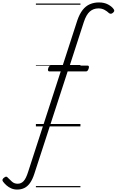

<svg xmlns="http://www.w3.org/2000/svg" viewBox="-295 -1039 959 1578"><path d="M-154 519Q-180 519 -202 509.5Q-224 500 -241 485Q-258 470 -270 454Q-277 445 -274 436Q-271 427 -260 420Q-250 412 -243 413Q-236 414 -229 423Q-215 438 -196 454.5Q-177 471 -150 471Q-121 471 -101 449.5Q-81 428 -64 374L204 -452H111Q104 -452 100.5 -458Q97 -464 101 -476Q107 -500 124 -500H220L341 -873Q359 -925 384.5 -957.5Q410 -990 444 -1004.5Q478 -1019 518 -1019Q562 -1019 593.5 -1002Q625 -985 639 -964Q646 -955 643.5 -947.5Q641 -940 632 -933Q624 -926 616 -926Q608 -926 601 -931Q586 -946 564 -958Q542 -970 514 -970Q473 -970 443.5 -944.5Q414 -919 394 -858L278 -500H424Q441 -500 434 -477Q427 -452 412 -452H261L-13 390Q-28 436 -48 464.5Q-68 493 -94.5 506Q-121 519 -154 519ZM0 490H366V500H0ZM0 -20H366V0H0ZM0 -505H366V-500H0ZM0 -1010H366V-1000H0Z"/></svg>

Font: Playwrite AU TAS Guides
Style: Regular
Weight: 400
Designer: Veronika Burian, José Scaglione
Foundry: TypeTogether
Version: Version 1.003